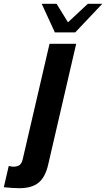

<svg xmlns="http://www.w3.org/2000/svg" viewBox="-54 -770 557 1008"><path d="M341 -600H234L165 -750H243L303 -653L407 -750H483ZM16 105Q39 105 50 95.5Q61 86 66 63L206 -540H346L199 94Q184 160 148.5 189Q113 218 48 218Q16 218 -34 213L-8 101Q3 105 16 105Z"/></svg>

Font: Miedinger
Style: Bold-Italic
Weight: 700
Italic angle: -13°
Version: Version 001.000